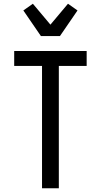

<svg xmlns="http://www.w3.org/2000/svg" viewBox="-20 -1008 540 1028"><path d="M205 0V-655H56V-735H444V-655H295V0ZM199 -815 105 -952 156 -988 250 -876 344 -988 395 -952 301 -815Z"/></svg>

Font: Iosevka Medium
Style: Regular
Weight: 500
Monospace: yes
Designer: Belleve Invis
Foundry: Belleve Invis
Version: Version 32.5.0; ttfautohint (v1.8.4)